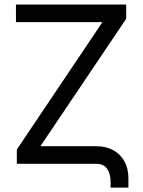

<svg xmlns="http://www.w3.org/2000/svg" viewBox="-20 -727 635 852"><path d="M50.8 -707H540V-643.6L159.2 -78.1H407.2Q450.7 -78.1 482.9 -60.3Q515.1 -42.5 532.5 -10.5Q549.8 21.5 549.8 63.5V105.5H470.7V79.1Q470.7 44.9 455.8 22.5Q440.9 0 407.2 0H54.7V-63.5L434.6 -628.9H50.8Z"/></svg>

Font: Pretendard Std
Style: Regular
Weight: 400
Designer: Base glyphs from Inter by Rasmus Andersson; Hangeul glyphs from Noto Sans CJK(Source Han Sans) by Jang Soo-young and Kan
Foundry: Kil Hyung-jin
Version: Version 1.309